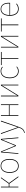

<svg xmlns="http://www.w3.org/2000/svg" viewBox="2657 -3268 822 6176"><g transform="rotate(-90 3068.0 -180.0)"><path d="M453 -561H426L248 -310H151V-561H127V0H151V-289H248L457 0H485L269 -301Z M819 -571C684 -571 595 -465 595 -280C595 -98 679 11 818 11C954 11 1043 -96 1043 -283C1043 -469 957 -571 819 -571ZM819 -550C944 -550 1018 -455 1018 -283C1018 -107 940 -12 818 -12C694 -12 620 -109 620 -280C620 -456 699 -550 819 -550Z M1687 -561H1658L1470 -105L1283 -561H1254L1205 0H1228L1264 -418C1268 -465 1270 -502 1272 -535L1458 -79H1482L1669 -534L1677 -418L1712 0H1736Z M2275 -561H2248L2063 -18L1871 -561H1845L2048 0H2057C2015 111 1992 158 1880 191L1884 211C2003 176 2036 125 2079 1Z M2777 0H2801V-561H2777V-305H2451V-561H2427V0H2451V-283H2777Z M3432 -561H3405L3078 -29C3080 -79 3080 -117 3080 -158V-561H3056V0H3085L3412 -531C3410 -496 3409 -464 3409 -426V0H3432Z M3866 -571C3728 -571 3639 -460 3639 -278C3639 -94 3732 11 3867 11C3929 11 3978 -13 4017 -48L4003 -64C3967 -32 3924 -12 3866 -12C3749 -12 3664 -103 3664 -278C3664 -455 3748 -550 3867 -550C3922 -550 3962 -532 3997 -501L4011 -517C3969 -555 3926 -571 3866 -571Z M4486 -561H4062V-538H4264V0H4288V-538H4483Z M5002 -561H4975L4648 -29C4650 -79 4650 -117 4650 -158V-561H4626V0H4655L4982 -531C4980 -496 4979 -464 4979 -426V0H5002Z M5566 -561H5142V-538H5344V0H5368V-538H5563Z M6066 -307C6066 -463 6000 -571 5862 -571C5732 -571 5647 -460 5647 -275C5647 -94 5734 11 5870 11C5943 11 5994 -14 6042 -55L6029 -73C5981 -33 5937 -12 5870 -12C5757 -12 5676 -94 5672 -266H6064C6065 -278 6066 -292 6066 -307ZM6042 -286H5672C5675 -464 5757 -550 5864 -550C5987 -550 6042 -451 6042 -315Z"/></g></svg>

Font: Glow Sans SC Normal Thin
Style: Regular
Weight: 100
Designer: Ryoko NISHIZUKA (kana, bopomofo & ideographs); Paul D. Hunt (Latin, Greek & Cyrillic); Sandoll Communications, Soo-young
Version: Version 0.93